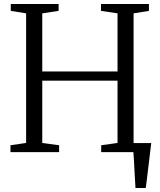

<svg xmlns="http://www.w3.org/2000/svg" viewBox="-20 -763 801 963"><path d="M659.5 180Q658 157 656.8 133.2Q655.5 109.5 654.2 86Q653 62.5 651.8 40.5Q650.5 18.5 649 -0.5L605.5 -45.5H738.5Q736 -23.5 733.2 -1Q730.5 21.5 727.8 44.5Q725 67.5 722.2 90.2Q719.5 113 716.8 135.5Q714 158 711 180ZM111 -46V-696L34 -708.5V-743H274V-708.5L192 -696V-404.5H569.5V-696L486.5 -708.5V-743H727V-708.5L650 -696V-46L729 -34.5V0H487.5V-34.5L569.5 -46V-358.5H192V-46L276.5 -34.5V0H32.5V-34.5Z"/></svg>

Font: Merriweather 60pt Light
Style: Regular
Weight: 300
Version: Version 2.100